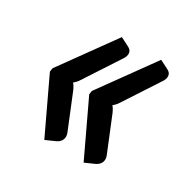

<svg xmlns="http://www.w3.org/2000/svg" viewBox="-102 -571 609 609"><g transform="rotate(30 203.0 -266.0)"><path d="M135 -286Q131 -279.5 126.5 -274.8Q122 -270 118 -266.5Q124.5 -260 130 -247.5L181 -122.5Q187 -109 183.2 -97.8Q179.5 -86.5 166 -79.5L130 -63.5L37 -260L39 -273.5L180 -469L211.5 -453Q224 -447 225 -435.5Q226 -424 216.5 -411ZM279 -286Q275 -279.5 270.5 -274.8Q266 -270 262 -266.5Q268.5 -260 274 -247.5L325 -122.5Q331 -109 327.2 -97.8Q323.5 -86.5 310 -79.5L274 -63.5L181 -260L183 -273.5L324 -469L355.5 -453Q368 -447 369 -435.5Q370 -424 360.5 -411Z"/></g></svg>

Font: Lato 2
Style: Italic
Weight: 600
Italic angle: -7°
Designer: Lukasz Dziedzic with Adam Twardoch and Botio Nikoltchev
Foundry: tyPoland Lukasz Dziedzic
Version: Version 2.015; 2015-08-06; http://www.latofonts.com/